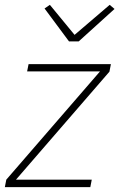

<svg xmlns="http://www.w3.org/2000/svg" viewBox="-22 -773 493 793"><path d="M-2 0 4 -31 391 -478H90L96 -508H436L430 -477L44 -31H357L351 0ZM263 -602 162 -738 184 -753 286 -629 431 -753 451 -736 303 -602Z"/></svg>

Font: IBM Plex Sans ExtLt
Style: Italic
Weight: 200
Italic angle: -11°
Designer: Mike Abbink, Paul van der Laan, Pieter van Rosmalen
Foundry: Bold Monday
Version: Version 3.005